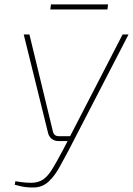

<svg xmlns="http://www.w3.org/2000/svg" viewBox="-20 -847 605 874"><path d="M565 -690 291 -160Q271 -122 250 -84.5Q229 -47 203 -22Q177 3 142 6Q128 7 111 6Q94 5 77.5 1.5Q61 -2 47 -6L50 -22Q97 -14 126.5 -15Q156 -16 177 -30.5Q198 -45 218 -77.5Q238 -110 267 -165L291 -211L295 -219L538 -690ZM114 -690 221 -248Q226 -227 248 -227H308L294 -205H245Q228 -205 215.5 -215Q203 -225 199 -241L88 -690ZM472 -827 469 -804H209L212 -827Z"/></svg>

Font: Exo 2 Thin
Style: Italic
Weight: 250
Italic angle: -8°
Designer: Natanael Gama
Foundry: Natanael Gama
Version: Version 2.010